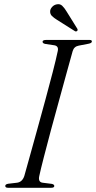

<svg xmlns="http://www.w3.org/2000/svg" viewBox="-20 -889 455 909"><path d="M166 -56Q159.5 -27 181.5 -24L225 -18.5Q237 -16 237 -8.5Q237 0 222.5 0H18Q5 0 5 -8.5Q4.5 -16.5 18.5 -19L61 -24Q85.5 -27.5 95 -55.5Q105 -91.5 121.5 -150.5Q138 -209.5 157.2 -279.2Q176.5 -349 195.5 -419Q214.5 -489 230 -549Q245.5 -609 253.5 -647.5Q258.5 -670.5 238 -674.5L194.5 -681Q181.5 -683.5 181.5 -691.5Q181.5 -700 200 -700H403Q415 -700 415 -693Q415 -685 399.5 -682L353 -673Q330.5 -669 324 -647Q313 -608 296.2 -546.8Q279.5 -485.5 259.8 -414.2Q240 -343 221.2 -273Q202.5 -203 187.8 -145.8Q173 -88.5 166 -56ZM295 -835 346 -753Q349.5 -746 345 -742.5Q340 -738 334 -742L250 -795Q235.5 -804 226 -813.2Q216.5 -822.5 217.5 -836.5Q218 -846.5 226.8 -856.2Q235.5 -866 249 -868.5Q264 -871.5 274.2 -862Q284.5 -852.5 295 -835Z"/></svg>

Font: Fraunces 72pt S000 Light
Style: Italic
Weight: 300
Italic angle: -16°
Version: Version 1.000; ttfautohint (v1.8.3)